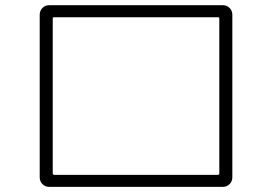

<svg xmlns="http://www.w3.org/2000/svg" viewBox="-20 -727 1040 734"><path d="M181.6 -656.2V-64.5Q181.6 -59.6 186.5 -58.6H813.5Q818.4 -58.6 818.4 -64.5V-656.2Q818.4 -661.1 813.5 -661.1H186.5Q181.6 -661.1 181.6 -656.2ZM167 -12.7Q152.3 -12.7 142.1 -23.4Q131.8 -34.2 131.8 -48.8V-670.9Q131.8 -685.5 142.1 -696.3Q152.3 -707 167 -707H833Q847.7 -707 857.9 -696.3Q868.2 -685.5 868.2 -670.9V-48.8Q868.2 -34.2 857.9 -23.4Q847.7 -12.7 833 -12.7H181.6Z"/></svg>

Font: Rounded-L Mgen+ 1mn light
Style: Regular
Weight: 200
Designer: [Source Han Sans]
Ryoko NISHIZUKA  (kana & ideographs); Paul D. Hunt (Latin, Greek & Cyrillic); Wenlong ZHANG  (bopomofo
Version: Version 1.059.20150602